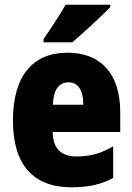

<svg xmlns="http://www.w3.org/2000/svg" viewBox="-20 -786 563 816"><path d="M449 -756V-766H259C234 -722 198 -668 165 -620V-606H287C338 -649 415 -721 449 -756ZM267 -562C119 -562 35 -463 35 -274C35 -86 121 10 283 10C356 10 411 -2 461 -30V-164C407 -133 363 -121 306 -121C238 -121 205 -156 204 -225H491V-310C491 -474 407 -562 267 -562ZM272 -436C310 -436 334 -405 334 -341H205C207 -410 234 -436 272 -436Z"/></svg>

Font: Noto Sans Gurmukhi Condensed Black
Style: Regular
Weight: 900
Width: 3
Designer: Jelle Bosma - Monotype Design Team
Foundry: Monotype Imaging Inc.
Version: Version 2.004